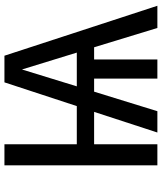

<svg xmlns="http://www.w3.org/2000/svg" viewBox="48 -777 729 865"><g transform="rotate(-90 412.5 -344.5)"><path d="M819 0H719L632 -285H577V0H491V-285H432L344 0H248L341 -285H195V0H100V-689H195V-363H367L474 -689H594ZM608 -363 532 -610 456 -363Z"/></g></svg>

Font: Trujillo
Style: Regular
Weight: 400
Designer: Fira Sans original fonts by bBox Type GmbH, Carrois Corporate GbR, & Edenspiekermann AG / Changes by Cristiano Sobral
Foundry: Fira Sans original fonts by bBox Type GmbH, Carrois Corporate GbR, & Edenspiekermann AG / Changes by Cristiano Sobral
Version: Version 4.301;October 17, 2021;FontCreator 14.0.0.2814 64-bi